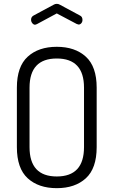

<svg xmlns="http://www.w3.org/2000/svg" viewBox="-20 -975 592 1001"><path d="M276 -905 172 -849 163 -846Q155 -846 148.5 -854Q142 -862 142 -872Q142 -887 155 -894L259 -950Q267 -955 276 -955Q285 -955 293 -950L397 -894Q410 -888 410 -871Q410 -861 404 -854Q398 -847 390 -847Q389 -847 380 -850ZM68 -208V-518Q68 -628 124.5 -679.5Q181 -731 276 -731Q371 -731 427.5 -679.5Q484 -628 484 -518V-208Q484 -97 427.5 -45.5Q371 6 276 6Q181 6 124.5 -45.5Q68 -97 68 -208ZM418 -208V-518Q418 -670 276 -670Q134 -670 134 -518V-208Q134 -55 276 -55Q418 -55 418 -208Z"/></svg>

Font: Dosis
Style: Book
Weight: 400
Designer: EdgarTolentino, PabloImpallari, IginoMarini
Foundry: EdgarTolentino, PabloImpallari, IginoMarini
Version: Version 1.007